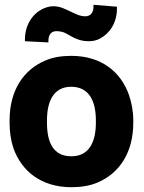

<svg xmlns="http://www.w3.org/2000/svg" viewBox="-20 -771 601 801"><path d="M20 -259C20 -220 25 -186 36 -153C69 -59 150 10 278 10C319 10 356 4 388 -10C479 -49 536 -135 536 -259V-269C536 -308 529 -342 518 -375C485 -469 405 -538 277 -538C236 -538 200 -532 168 -518C77 -479 20 -393 20 -269ZM84 -599 182 -594V-602C182 -626 194 -641 215 -641C227 -641 237 -639 246 -636C275 -623 301 -599 349 -599C366 -599 383 -602 397 -610C437 -631 468 -675 468 -736V-743L370 -751V-742C370 -718 357 -703 336 -703C312 -703 294 -714 274 -723C254 -732 232 -745 202 -745C186 -745 171 -740 156 -733C115 -712 84 -666 84 -606ZM176 -259V-269C176 -346 202 -409 277 -409C353 -409 380 -347 380 -269V-259C380 -181 353 -119 278 -119C200 -119 176 -180 176 -259Z"/></svg>

Font: Asimov Pro
Style: Blk
Weight: 900
Designer: Google
Version: Version 2.000980; 2014